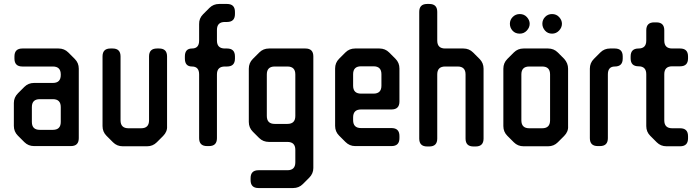

<svg xmlns="http://www.w3.org/2000/svg" viewBox="-20 -730 3516 970"><path d="M103 -12Q123 8 152 8H338Q378 8 378 -32V-383Q378 -412 358 -432L325 -465Q305 -485 276 -485H93Q53 -485 53 -445V-434Q53 -394 93 -394H247Q287 -394 287 -354V-351Q287 -311 247 -311H152Q123 -311 103 -291L71 -259Q50 -238 50 -210V-94Q50 -65 70 -45ZM141 -114V-189Q141 -229 181 -229H247Q287 -229 287 -189V-114Q287 -74 247 -74H181Q141 -74 141 -114Z M551 -11Q571 9 600 9H723Q752 9 772 -11L804 -43Q826 -65 824 -93V-445Q824 -485 784 -485H773Q733 -485 733 -445V-122Q733 -82 693 -82H629Q589 -82 589 -122V-445Q589 -485 549 -485H538Q498 -485 498 -445V-93Q498 -64 518 -44Z M986 -32Q986 8 1026 8H1036Q1076 8 1076 -32V-354Q1076 -394 1116 -394H1127Q1167 -394 1167 -434V-445Q1167 -485 1127 -485H1116Q1076 -485 1076 -525V-579Q1076 -619 1116 -619H1127Q1167 -619 1167 -659V-670Q1167 -710 1127 -710H1087Q1058 -710 1038 -690L1006 -658Q985 -637 986 -608V-525Q986 -485 950 -485Q914 -485 914 -445V-434Q914 -394 950 -394Q986 -394 986 -354Z M1246 180Q1246 220 1286 220H1461Q1490 220 1510 200L1542 168Q1563 147 1563 119V-445Q1563 -485 1523 -485H1339Q1310 -485 1290 -465L1257 -432Q1237 -412 1237 -383V-114Q1237 -85 1257 -65L1289 -33Q1309 -13 1339 -13H1432Q1472 -13 1472 27V90Q1472 130 1432 130H1286Q1246 130 1246 170ZM1328 -144V-354Q1328 -394 1368 -394H1432Q1472 -394 1472 -354V-144Q1472 -104 1432 -104H1368Q1328 -104 1328 -144Z M1725 -13Q1746 8 1774 8H1958Q1998 8 1998 -32V-43Q1998 -83 1958 -83H1804Q1764 -83 1764 -123V-137Q1764 -177 1804 -177H1958Q1998 -177 1998 -217V-384Q1998 -413 1978 -433L1946 -465Q1926 -485 1897 -485H1774Q1745 -485 1725 -465L1693 -433Q1673 -413 1673 -384V-94Q1673 -65 1693 -45ZM1764 -297V-355Q1764 -395 1804 -395H1867Q1907 -395 1907 -355V-297Q1907 -257 1867 -257H1804Q1764 -257 1764 -297Z M2138 10H2149Q2189 10 2189 -30V-354Q2189 -394 2229 -394H2292Q2332 -394 2332 -354V-30Q2332 10 2372 10H2383Q2423 10 2423 -30V-383Q2423 -412 2403 -432L2370 -465Q2350 -485 2321 -485H2229Q2189 -485 2189 -525V-670Q2189 -710 2149 -710H2138Q2098 -710 2098 -670V-30Q2098 10 2138 10Z M2576 -11Q2596 9 2625 9H2749Q2778 9 2798 -11L2830 -43Q2852 -65 2850 -93V-383Q2850 -411 2830 -433L2798 -465Q2778 -485 2749 -485H2625Q2596 -485 2576 -465L2543 -432Q2523 -412 2523 -383V-93Q2523 -64 2543 -44ZM2614 -122V-354Q2614 -394 2654 -394H2719Q2759 -394 2759 -354V-122Q2759 -82 2719 -82H2654Q2614 -82 2614 -122ZM2606 -560Q2627 -560 2641.5 -575.5Q2656 -591 2656 -610Q2656 -628 2642 -643.5Q2628 -659 2606 -659Q2585 -659 2570.5 -644.5Q2556 -630 2556 -610Q2556 -590 2569.5 -575Q2583 -560 2606 -560ZM2769 -560Q2790 -560 2804.5 -575.5Q2819 -591 2819 -610Q2819 -628 2805 -643.5Q2791 -659 2769 -659Q2748 -659 2734 -644.5Q2720 -630 2720 -610Q2720 -591 2733.5 -575.5Q2747 -560 2769 -560Z M3000 8H3011Q3051 8 3051 -32V-354Q3051 -394 3086 -394Q3126 -394 3126 -434V-445Q3126 -485 3086 -485H3062Q3033 -485 3013 -465L2980 -432Q2960 -412 2960 -383V-32Q2960 8 3000 8Z M3265 -44 3298 -11Q3318 9 3347 9H3416Q3456 9 3456 -31V-42Q3456 -82 3416 -82H3376Q3336 -82 3336 -122V-355Q3336 -395 3376 -395H3416Q3456 -395 3456 -435V-445Q3456 -485 3416 -485H3376Q3336 -485 3336 -525V-577Q3336 -617 3296 -617H3285Q3245 -617 3245 -577V-525Q3245 -485 3206 -485Q3166 -485 3166 -445V-435Q3166 -395 3206 -395Q3245 -395 3245 -355V-93Q3245 -64 3265 -44Z"/></svg>

Font: WDXL Lubrifont JP N
Style: Regular
Weight: 400
Designer: [WDXL Lubrifont] Copyright 2020-2022 (c) NightFurySL2001, Skr-ZERO; [ZCOOL QingKe HuangYou] Copyright 2018-2022 (c) The 
Version: Version 2.001;hotconv 1.1.1;makeotfexe 2.6.0